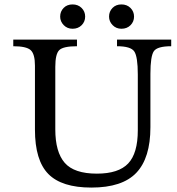

<svg xmlns="http://www.w3.org/2000/svg" viewBox="-20 -836 798 868"><path d="M754 -657V-627Q691 -627 675.5 -604.5Q660 -582 660 -502V-261Q660 -122 596.5 -55Q533 12 393 12Q259 12 198.5 -49.5Q138 -111 138 -250V-539Q138 -592 118.5 -609.5Q99 -627 40 -627V-657H328V-627Q266 -627 248 -609.5Q230 -592 230 -534V-251Q230 -149 272.5 -100Q315 -51 418 -51Q516 -51 559.5 -97Q603 -143 603 -247V-499Q603 -580 587 -603.5Q571 -627 509 -627V-657ZM308 -706Q284 -706 268 -722.5Q252 -739 252 -761Q252 -784 267.5 -800Q283 -816 308 -816Q333 -816 349 -800Q365 -784 365 -761Q365 -738 349 -722Q333 -706 308 -706ZM529 -706Q505 -706 489 -722.5Q473 -739 473 -761Q473 -784 488.5 -800Q504 -816 529 -816Q554 -816 570 -800Q586 -784 586 -761Q586 -738 570 -722Q554 -706 529 -706Z"/></svg>

Font: myMathFont
Style: Regular
Weight: 400
Designer: Ross Mills, John Hudson & Paul Hanslow, Tiro Typeworks Ltd; with prior portions MicroPress Inc., and Coen Hoffman. Math 
Foundry: Tiro Typeworks Ltd
Version: Version 2.13 b171